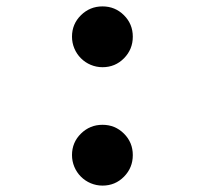

<svg xmlns="http://www.w3.org/2000/svg" viewBox="-20 -570 640 600"><path d="M205 -85.4Q205 -66.3 212.3 -48.7Q219.7 -31.1 232.9 -17.9Q246.1 -4.7 263.7 2.7Q281.3 10 300.4 10Q340 10 367.5 -17.9Q395 -45.8 395 -85.4Q395 -125 367.3 -152.5Q339.7 -180 300.3 -180Q261 -180 233 -152.5Q205 -125 205 -85.4ZM205 -455.4Q205 -436.3 212.3 -418.7Q219.7 -401.1 232.9 -387.9Q246.1 -374.7 263.7 -367.3Q281.3 -360 300.4 -360Q340 -360 367.5 -387.9Q395 -415.8 395 -455.4Q395 -495 367.3 -522.5Q339.7 -550 300.3 -550Q261 -550 233 -522.5Q205 -495 205 -455.4Z"/></svg>

Font: CommitMonoV142 ExtLt
Style: Regular
Weight: 200
Monospace: yes
Designer: Eigil Nikolajsen
Foundry: Eigil Nikolajsen
Version: Version 1.142